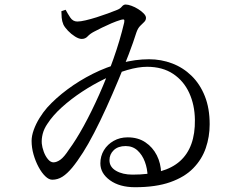

<svg xmlns="http://www.w3.org/2000/svg" viewBox="-20 -779 1040 827"><path d="M262.7 -736.9 244.4 -730.8Q244.6 -717.8 245.7 -702.8Q246.9 -687.8 253.1 -673.1Q258.7 -661.5 272.6 -646.8Q286.6 -632.1 303.2 -621.7Q319.8 -611.3 332.1 -611.3Q347.4 -611.3 357.6 -622.4Q367.8 -633.5 385 -642.5Q400.2 -650.6 419.4 -660Q438.6 -669.5 459.9 -678.6Q481.2 -687.7 501.4 -693.8Q511.8 -696.6 514.3 -694.2Q516.8 -691.8 514.8 -681.4Q496.8 -604.9 468.6 -525.5Q440.4 -446 407.4 -371.9Q374.3 -297.7 340.7 -236.5Q307 -175.3 277.3 -135.1Q256.1 -102.4 240 -91Q223.9 -79.7 210.3 -79.7Q197.9 -79.7 186.7 -93Q175.5 -106.3 168.5 -125.4Q161.5 -144.6 160 -160.6Q158.4 -180.6 164 -202.6Q169.6 -224.6 184.3 -245.9Q207.5 -281.8 246.7 -317.2Q285.8 -352.5 333.2 -383.7Q380.5 -414.9 431.1 -439.4Q481.6 -463.9 528.8 -477.6Q576 -491.3 613.8 -491.3Q680 -491.3 725.8 -460.8Q771.5 -430.3 795.1 -378.6Q818.7 -326.9 819.5 -263Q820.3 -203.1 804.2 -158.8Q788.2 -114.5 755.3 -85Q722.3 -55.5 671.4 -41.2Q620.5 -26.8 551.1 -26.8Q507.9 -26.8 479.7 -43.4Q451.5 -59.9 451.5 -89Q451.5 -114.6 470.1 -132.3Q488.7 -149.9 521.2 -149.9Q551.7 -149.9 572.4 -130.8Q593.1 -111.7 604.1 -81.9Q615.1 -52.1 615.7 -19.9L674 -33.6Q673 -75.3 655.4 -110.1Q637.8 -144.9 606.1 -166.1Q574.5 -187.4 530 -187.4Q496.2 -187.4 469.5 -172.2Q442.8 -157.1 427.5 -131.8Q412.3 -106.5 412.3 -75.4Q412.3 -32.4 453.7 -2.5Q495.1 27.4 561.6 27.4Q651.5 27.4 713.3 5.6Q775.2 -16.2 812.3 -54.3Q849.5 -92.3 866.3 -141.1Q883.1 -189.9 883.1 -243.7Q883.1 -312.6 862.3 -364.8Q841.5 -417 805.1 -452.5Q768.7 -488 721.4 -505.9Q674 -523.8 621.9 -523.8Q562.9 -523.8 500.8 -507.2Q438.7 -490.6 380.2 -461.3Q321.6 -431.9 271 -394.3Q220.3 -356.7 183.1 -315.5Q166 -296 150.4 -270.9Q134.8 -245.7 125.4 -219.7Q116.1 -193.7 116.1 -172.4Q116.1 -143 124.5 -113.5Q132.9 -84.1 146.4 -59.2Q159.8 -34.4 175.2 -19.7Q190.5 -4.9 205.2 -4.9Q228.5 -4.9 249 -17.9Q269.5 -31 291.1 -57Q312.6 -83.1 337.7 -122.5Q359.7 -156.9 385.7 -207.1Q411.8 -257.4 438.2 -315.6Q464.6 -373.8 489.3 -433Q514.1 -492.2 534.5 -545.3Q554.8 -598.5 567.4 -638.9Q574.1 -658 583.8 -667.4Q593.5 -676.9 601.1 -684.4Q608.8 -691.9 608.8 -702.2Q608.8 -710.7 599.3 -720.7Q589.8 -730.7 575.4 -739.7Q561.1 -748.7 546.2 -754.1Q531.3 -759.5 521 -759.5Q512.1 -759.5 504.6 -750.3Q497.2 -741.1 483.2 -735.9Q467.4 -729.4 444.1 -720.9Q420.9 -712.4 395.9 -704.5Q371 -696.7 349 -691.5Q327 -686.3 313 -686.3Q294 -686.3 282.6 -703.5Q271.2 -720.7 262.7 -736.9Z"/></svg>

Font: Noto Serif KR
Style: Regular
Weight: 200
Designer: Ryoko NISHIZUKA 西塚涼子 (kana & ideographs); Frank Grießhammer (Latin, Greek & Cyrillic); Wenlong ZHANG 张文龙 (bopomofo); San
Foundry: Adobe
Version: Version 2.001;hotconv 1.1.0;makeotfexe 2.6.0